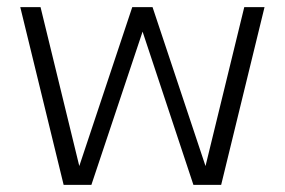

<svg xmlns="http://www.w3.org/2000/svg" viewBox="-20 -520 801 540"><path d="M159 0H237L381 -431L524 0H602L724 -500H667L558 -53L409 -500H352L203 -53L94 -500H37Z"/></svg>

Font: Uncut Sans Light
Style: Regular
Weight: 300
Designer: Kasper Nordkvist
Foundry: UNCUT.wtf
Version: Version 1.304;Glyphs 3.2 (3246)